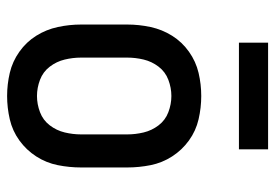

<svg xmlns="http://www.w3.org/2000/svg" viewBox="-137 -629 774 540"><g transform="rotate(90 250.0 -359.0)"><path d="M100 -644H400V-726H100ZM250 8Q283 8 315.5 0.5Q348 -7 375 -26.5Q402 -46 420 -74Q438 -102 444.5 -134.5Q451 -167 451 -200V-330Q451 -363 444.5 -395.5Q438 -428 420 -456Q402 -484 375 -503.5Q348 -523 315.5 -530.5Q283 -538 250 -538Q217 -538 185 -530.5Q153 -523 125.5 -503.5Q98 -484 80.5 -456Q63 -428 56 -395.5Q49 -363 49 -330V-200Q49 -167 56 -134.5Q63 -102 80.5 -74Q98 -46 125.5 -26.5Q153 -7 185 0.5Q217 8 250 8ZM250 -76Q227 -76 204.5 -84.5Q182 -93 167.5 -112Q153 -131 147.5 -154Q142 -177 142 -200V-330Q142 -353 147.5 -376Q153 -399 167.5 -418Q182 -437 204.5 -445.5Q227 -454 250 -454Q273 -454 295.5 -445.5Q318 -437 332.5 -418Q347 -399 352.5 -376Q358 -353 358 -330V-200Q358 -177 352.5 -154Q347 -131 332.5 -112Q318 -93 295.5 -84.5Q273 -76 250 -76Z"/></g></svg>

Font: Iosevka SS08 Medium
Style: Regular
Weight: 500
Monospace: yes
Designer: Belleve Invis
Foundry: Belleve Invis
Version: Version 3.4.3; ttfautohint (v1.8.3)